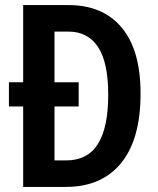

<svg xmlns="http://www.w3.org/2000/svg" viewBox="-20 -734 619 754"><path d="M250 -714Q384 -714 458 -625.5Q532 -537 532 -367Q532 -187 455.5 -93.5Q379 0 239 0H71V-316H15V-411H71V-714ZM248 -610H194V-411H289V-316H194V-104H239Q324 -104 364.5 -168.5Q405 -233 405 -362Q405 -489 365 -549.5Q325 -610 248 -610Z"/></svg>

Font: Avrile Sans Condensed SemiBold
Style: Regular
Weight: 600
Width: 3
Designer: Monotype Design Team
Foundry: Monotype Imaging Inc.
Version: Version 2.001;September 10, 2019;FontCreator 11.5.0.2425 64-